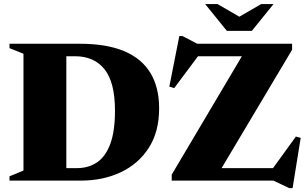

<svg xmlns="http://www.w3.org/2000/svg" viewBox="-20 -904 1532 961"><path d="M555.5 -350Q555.5 -491.5 503.5 -557Q451.5 -622.5 355 -622.5H217L197 -685H380.5Q511.5 -685 599.5 -648.8Q687.5 -612.5 732 -540.2Q776.5 -468 776.5 -361.5Q776.5 -245 725 -164.5Q673.5 -84 584.8 -42Q496 0 384 0H197L217 -62.5H364.5Q423.5 -62.5 466.2 -91.8Q509 -121 532.2 -184.2Q555.5 -247.5 555.5 -350ZM27.5 0V-21.5L97.5 -50.5V-635L27.5 -663V-685H312V0ZM1442 -685V-655L1066.5 -24.5L953.5 -62.5H1346.5L1461 -220.5L1485 -214L1444.5 37.5H1427.5L1348.5 0H839.5V-30L1213.5 -661L1365.5 -622.5H971L852 -463L827.5 -470.5L877.5 -723.5H893.5L967.5 -685ZM1198.5 -808.5H1157.5L1287 -883.5H1349L1240.5 -749.5H1115.5L1007 -883.5H1069Z"/></svg>

Font: Newsreader 36pt ExtraBold
Style: Regular
Weight: 800
Designer: Hugues Gentile
Foundry: Production Type
Version: Version 1.003